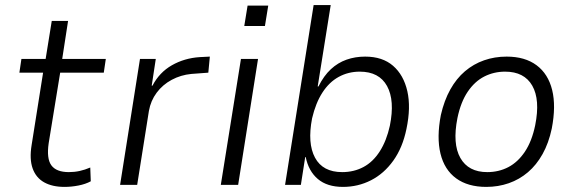

<svg xmlns="http://www.w3.org/2000/svg" viewBox="-20 -725 2251 753"><path d="M233 8Q185 8 153 -10Q121 -28 108 -64.5Q95 -101 104 -156L149 -440H56L64 -494H159L183 -643H247L224 -494H395L387 -440H216L171 -164Q162 -103 181.5 -76.5Q201 -50 250 -50Q272 -50 292.5 -54.5Q313 -59 334 -68L336 -14Q316 -3 288 2.5Q260 8 233 8Z M451 0 529 -494H591L575 -389H578Q605 -441 654 -469Q703 -497 763 -501L803 -503L797 -440L730 -435Q689 -431 653.5 -412Q618 -393 594.5 -361.5Q571 -330 564 -290L518 0Z M938 -623 951 -703H1032L1019 -623ZM846 0 925 -494H992L914 0Z M1325 8Q1263 8 1226.5 -23Q1190 -54 1179 -109H1177L1160 0H1098L1210 -705H1277L1226 -386H1229Q1250 -428 1277.5 -453.5Q1305 -479 1339 -491Q1373 -503 1412 -503Q1480 -503 1521.5 -467Q1563 -431 1577.5 -367.5Q1592 -304 1574 -219Q1559 -146 1522.5 -95Q1486 -44 1435 -18Q1384 8 1325 8ZM1322 -50Q1368 -50 1405.5 -70Q1443 -90 1469.5 -131.5Q1496 -173 1509 -232Q1529 -331 1498 -387.5Q1467 -444 1391 -444Q1346 -444 1308.5 -423.5Q1271 -403 1244.5 -362Q1218 -321 1204 -261Q1185 -163 1215.5 -106.5Q1246 -50 1322 -50Z M1887 8Q1815 8 1769 -25.5Q1723 -59 1707.5 -122.5Q1692 -186 1709 -274Q1722 -331 1746 -374Q1770 -417 1803.5 -445.5Q1837 -474 1878.5 -488.5Q1920 -503 1967 -503Q2039 -503 2084.5 -469Q2130 -435 2145.5 -372Q2161 -309 2144 -221Q2132 -164 2108 -121Q2084 -78 2050.5 -49.5Q2017 -21 1975.5 -6.5Q1934 8 1887 8ZM1891 -50Q1936 -50 1973.5 -69.5Q2011 -89 2038.5 -130Q2066 -171 2079 -234Q2099 -334 2067.5 -389Q2036 -444 1961 -444Q1917 -444 1879.5 -425Q1842 -406 1814.5 -365.5Q1787 -325 1774 -262Q1754 -161 1785.5 -105.5Q1817 -50 1891 -50Z"/></svg>

Font: Nunito Sans 7pt SemiCondensed Light
Style: Italic
Weight: 300
Width: 4
Italic angle: -9°
Designer: Vernon Adams
Foundry: Vernon Adams
Version: Version 3.101;gftools[0.9.27]